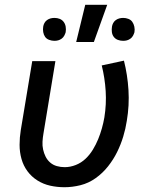

<svg xmlns="http://www.w3.org/2000/svg" viewBox="-20 -776 640 804"><path d="M250 8Q219 8 190 1.5Q161 -5 136.5 -20.5Q112 -36 95 -59Q78 -82 70 -110.5Q62 -139 62 -169.5Q62 -200 67 -231L115 -520H212L162 -217Q159 -200 158 -183Q157 -166 160.5 -150Q164 -134 171 -120Q178 -106 190 -95.5Q202 -85 218 -80.5Q234 -76 251 -76Q274 -76 297 -85Q320 -94 338 -111Q356 -128 369 -149.5Q382 -171 391 -193Q400 -215 406.5 -238Q413 -261 417 -284Q426 -340 422.5 -395Q419 -450 406 -502L499 -522Q514 -463 518 -399Q522 -335 511 -270Q506 -237 496 -204Q486 -171 470.5 -139.5Q455 -108 432.5 -79.5Q410 -51 380.5 -30Q351 -9 317 -0.5Q283 8 250 8ZM496 -605Q484 -605 473.5 -609Q463 -613 456.5 -621.5Q450 -630 448.5 -641.5Q447 -653 449 -665Q450 -672 454 -679.5Q458 -687 465 -692Q472 -697 480 -699Q488 -701 496 -701Q507 -701 517.5 -697Q528 -693 534 -684.5Q540 -676 542.5 -664.5Q545 -653 543 -641Q541 -634 537 -626.5Q533 -619 526 -614Q519 -609 511.5 -607Q504 -605 496 -605ZM208 -605Q197 -605 186 -609Q175 -613 169 -621.5Q163 -630 161 -641.5Q159 -653 161 -665Q162 -672 166 -679.5Q170 -687 177 -692Q184 -697 192 -699Q200 -701 208 -701Q220 -701 230 -697Q240 -693 246.5 -684.5Q253 -676 255 -664.5Q257 -653 255 -641Q253 -634 249 -626.5Q245 -619 238 -614Q231 -609 223.5 -607Q216 -605 208 -605ZM299 -600 337 -756H429L373 -600Z"/></svg>

Font: Iosevka Custom Medium
Style: Italic
Weight: 500
Italic angle: -9°
Designer: Belleve Invis
Foundry: Belleve Invis
Version: Version 27.0.1